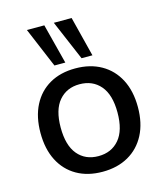

<svg xmlns="http://www.w3.org/2000/svg" viewBox="-113 -842 808 937"><g transform="rotate(-15 290.5 -373.0)"><path d="M290 9Q215 9 160 -22.5Q105 -54 75 -112.5Q45 -171 45 -252Q45 -333 75 -391.5Q105 -450 160 -481.5Q215 -513 290 -513Q365 -513 420.5 -481.5Q476 -450 506.5 -391.5Q537 -333 537 -252Q537 -171 506.5 -112.5Q476 -54 420.5 -22.5Q365 9 290 9ZM290 -70Q356 -70 395 -116Q434 -162 434 -252Q434 -342 395 -387.5Q356 -433 290 -433Q225 -433 186 -387.5Q147 -342 147 -252Q147 -162 185.5 -116Q224 -70 290 -70ZM333 -553 247 -755H337L388 -553ZM196 -553 111 -755H199L251 -553Z"/></g></svg>

Font: Mulish ExtraLight SemiBold
Style: Regular
Weight: 600
Version: Version 3.603